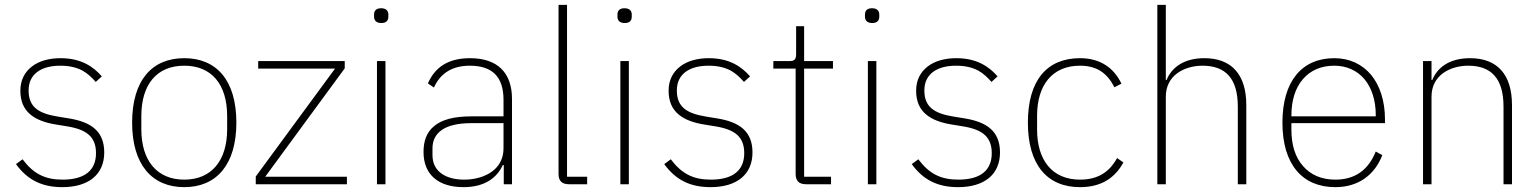

<svg xmlns="http://www.w3.org/2000/svg" viewBox="-20 -760 6349 792"><path d="M237 12C153 12 93 -18 46 -83L73 -103C118 -43 166 -19 238 -19C329 -19 376 -57 376 -128C376 -196 337 -226 256 -239L213 -246C168 -253 131 -266 105 -288C79 -310 64 -341 64 -386C64 -430 82 -463 112 -486C142 -509 183 -520 230 -520C315 -520 365 -485 400 -445L375 -422C360 -439 343 -456 320 -469C297 -481 268 -489 229 -489C149 -489 98 -454 98 -387C98 -319 138 -292 219 -279L262 -272C357 -257 410 -218 410 -131C410 -40 345 12 237 12Z M740 12C607 12 525 -81 525 -254C525 -429 607 -520 740 -520C873 -520 955 -429 955 -254C955 -81 873 12 740 12ZM740 -19C853 -19 917 -98 917 -227V-281C917 -412 853 -489 740 -489C627 -489 563 -412 563 -281V-227C563 -98 627 -19 740 -19Z M1035 0V-32L1362 -477H1045V-508H1402V-478L1074 -31H1411V0Z M1553 -665C1532 -665 1523 -676 1523 -691V-700C1523 -715 1531 -726 1552 -726C1573 -726 1582 -715 1582 -700V-691C1582 -676 1574 -665 1553 -665ZM1535 -508H1570V0H1535Z M1919 -520C1824 -520 1773 -479 1745 -416L1770 -399C1797 -459 1847 -489 1918 -489C2010 -489 2057 -444 2057 -348V-280H1924C1851 -280 1802 -266 1771 -240C1739 -214 1727 -177 1727 -133C1727 -41 1787 12 1892 12C1980 12 2030 -27 2054 -79H2058V0H2092V-352C2092 -460 2032 -520 1919 -520ZM2057 -148C2057 -105 2038 -73 2009 -52C1980 -31 1939 -19 1895 -19C1818 -19 1764 -53 1764 -120V-148C1764 -211 1812 -252 1924 -252H2057V-148Z M2327 0C2298 0 2284 -14 2284 -42V-740H2319V-31H2402V0Z M2557 -665C2536 -665 2527 -676 2527 -691V-700C2527 -715 2535 -726 2556 -726C2577 -726 2586 -715 2586 -700V-691C2586 -676 2578 -665 2557 -665ZM2539 -508H2574V0H2539Z M2911 12C2827 12 2767 -18 2720 -83L2747 -103C2792 -43 2840 -19 2912 -19C3003 -19 3050 -57 3050 -128C3050 -196 3011 -226 2930 -239L2887 -246C2842 -253 2805 -266 2779 -288C2753 -310 2738 -341 2738 -386C2738 -430 2756 -463 2786 -486C2816 -509 2857 -520 2904 -520C2989 -520 3039 -485 3074 -445L3049 -422C3034 -439 3017 -456 2994 -469C2971 -481 2942 -489 2903 -489C2823 -489 2772 -454 2772 -387C2772 -319 2812 -292 2893 -279L2936 -272C3031 -257 3084 -218 3084 -131C3084 -40 3019 12 2911 12Z M3305 0C3276 0 3262 -14 3262 -42V-477H3170V-508H3236C3259 -508 3264 -516 3264 -539V-652H3297V-508H3416V-477H3297V-31H3408V0Z M3578 -665C3557 -665 3548 -676 3548 -691V-700C3548 -715 3556 -726 3577 -726C3598 -726 3607 -715 3607 -700V-691C3607 -676 3599 -665 3578 -665ZM3560 -508H3595V0H3560Z M3932 12C3848 12 3788 -18 3741 -83L3768 -103C3813 -43 3861 -19 3933 -19C4024 -19 4071 -57 4071 -128C4071 -196 4032 -226 3951 -239L3908 -246C3863 -253 3826 -266 3800 -288C3774 -310 3759 -341 3759 -386C3759 -430 3777 -463 3807 -486C3837 -509 3878 -520 3925 -520C4010 -520 4060 -485 4095 -445L4070 -422C4055 -439 4038 -456 4015 -469C3992 -481 3963 -489 3924 -489C3844 -489 3793 -454 3793 -387C3793 -319 3833 -292 3914 -279L3957 -272C4052 -257 4105 -218 4105 -131C4105 -40 4040 12 3932 12Z M4435 12C4299 12 4220 -81 4220 -254C4220 -429 4299 -520 4435 -520C4520 -520 4575 -479 4606 -415L4577 -400C4548 -457 4506 -489 4435 -489C4320 -489 4258 -408 4258 -283V-225C4258 -100 4320 -19 4435 -19C4511 -19 4557 -52 4588 -108L4614 -90C4581 -29 4526 12 4435 12Z M4754 -740H4789V-430H4792C4812 -479 4860 -520 4948 -520C5060 -520 5121 -453 5121 -326V0H5086V-320C5086 -437 5035 -489 4940 -489C4901 -489 4863 -478 4835 -457C4807 -436 4789 -404 4789 -361V0H4754Z M5488 12C5353 12 5270 -81 5270 -254C5270 -426 5351 -520 5484 -520C5547 -520 5599 -495 5636 -451C5672 -407 5693 -344 5693 -268V-252H5307V-225C5307 -162 5323 -111 5355 -75C5386 -39 5431 -19 5488 -19C5569 -19 5624 -58 5655 -135L5682 -120C5651 -40 5585 12 5488 12ZM5484 -489C5428 -489 5385 -469 5354 -433C5323 -397 5307 -345 5307 -284V-280H5655V-286C5655 -347 5638 -398 5608 -434C5578 -469 5535 -489 5484 -489Z M5850 0V-508H5885V-430H5888C5908 -479 5956 -520 6044 -520C6156 -520 6217 -453 6217 -326V0H6182V-320C6182 -437 6131 -489 6036 -489C5997 -489 5959 -478 5931 -457C5903 -436 5885 -404 5885 -361V0Z"/></svg>

Font: Plexus Sans ExtraLight
Style: Regular
Weight: 250
Version: Version 2.001;PS 002.001;hotconv 1.0.70;makeotf.lib2.5.58329